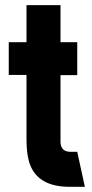

<svg xmlns="http://www.w3.org/2000/svg" viewBox="-20 -719 356 739"><path d="M13.7 -430.7V-556.6H82V-699.2H212.9V-556.6H277.3V-429.7H212.9V-170.9Q214.8 -135.7 249 -134.8H277.3L306.6 0H248Q120.1 0 91.8 -96.7Q82 -131.8 82 -180.7V-430.7Z"/></svg>

Font: Post No Bills Colombo
Style: ExtraBold
Weight: 900
Designer: Kosala Senevirathne, Siva Puranthara, Lasantha Premarathna, Tharique Azeez
Foundry: Mooniak
Version: Version 1.220 ; ttfautohint (v1.5)